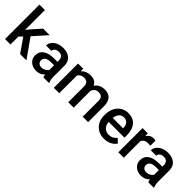

<svg xmlns="http://www.w3.org/2000/svg" viewBox="200 -1909 3053 3053"><g transform="rotate(45 1727.0 -382.0)"><path d="M239.8 -233.8 185.4 -177.8V0H63V-773.8H185.4V-327.5L223.7 -375.3L374.3 -545.1H521.4L318.9 -317.9L543.1 0H401.5Z M927 0Q918.9 -15.6 912.8 -50.9Q854.4 10.1 769.8 10.1Q687.7 10.1 635.8 -36.8Q583.9 -83.6 583.9 -152.6Q583.9 -239.8 648.6 -286.4Q713.4 -333 833.8 -333H908.8V-368.8Q908.8 -411.1 885.1 -436.5Q861.5 -462 813.1 -462Q771.3 -462 744.6 -441.1Q717.9 -420.2 717.9 -387.9H595.5Q595.5 -432.7 625.2 -471.8Q654.9 -510.8 706 -533Q757.2 -555.2 820.2 -555.2Q915.9 -555.2 972.8 -507.1Q1029.7 -458.9 1031.2 -371.8V-125.9Q1031.2 -52.4 1051.9 -8.6V0ZM792.4 -88.2Q828.7 -88.2 860.7 -105.8Q892.7 -123.4 908.8 -153.1V-255.9H842.8Q774.8 -255.9 740.6 -232.2Q706.3 -208.6 706.3 -165.2Q706.3 -130 729.7 -109.1Q753.1 -88.2 792.4 -88.2Z M1274.6 -545.1 1278.1 -488.2Q1335.5 -555.2 1435.3 -555.2Q1544.6 -555.2 1584.9 -471.5Q1644.3 -555.2 1752.1 -555.2Q1842.3 -555.2 1886.4 -505.3Q1930.5 -455.4 1931.5 -358.2V0H1809.1V-354.7Q1809.1 -406.5 1786.4 -430.7Q1763.7 -454.9 1711.3 -454.9Q1669.5 -454.9 1643.1 -432.5Q1616.6 -410.1 1606 -373.8L1606.5 0H1484.1V-358.7Q1481.6 -454.9 1385.9 -454.9Q1312.3 -454.9 1281.6 -395V0H1159.2V-545.1Z M2296.7 10.1Q2180.4 10.1 2108.1 -63.2Q2035.8 -136.5 2035.8 -258.4V-273.6Q2035.8 -355.2 2067.3 -419.4Q2098.7 -483.6 2155.7 -519.4Q2212.6 -555.2 2282.6 -555.2Q2394 -555.2 2454.7 -484.1Q2515.4 -413.1 2515.4 -283.1V-233.8H2159.2Q2164.7 -166.2 2204.3 -127Q2243.8 -87.7 2303.8 -87.7Q2387.9 -87.7 2440.8 -155.7L2506.8 -92.7Q2474.1 -43.8 2419.4 -16.9Q2364.7 10.1 2296.7 10.1ZM2282.1 -456.9Q2231.7 -456.9 2200.8 -421.7Q2169.8 -386.4 2161.2 -323.4H2394.5V-332.5Q2390.4 -394 2361.7 -425.4Q2333 -456.9 2282.1 -456.9Z M2896.2 -433.2Q2872 -437.3 2846.3 -437.3Q2762.2 -437.3 2733 -372.8V0H2610.6V-545.1H2727.5L2730.5 -484.1Q2774.8 -555.2 2853.4 -555.2Q2879.6 -555.2 2896.7 -548.1Z M3284.1 0Q3276.1 -15.6 3270 -50.9Q3211.6 10.1 3127 10.1Q3044.8 10.1 2992.9 -36.8Q2941.1 -83.6 2941.1 -152.6Q2941.1 -239.8 3005.8 -286.4Q3070.5 -333 3190.9 -333H3266V-368.8Q3266 -411.1 3242.3 -436.5Q3218.6 -462 3170.3 -462Q3128.5 -462 3101.8 -441.1Q3075.1 -420.2 3075.1 -387.9H2952.6Q2952.6 -432.7 2982.4 -471.8Q3012.1 -510.8 3063.2 -533Q3114.4 -555.2 3177.3 -555.2Q3273 -555.2 3330 -507.1Q3386.9 -458.9 3388.4 -371.8V-125.9Q3388.4 -52.4 3409.1 -8.6V0ZM3149.6 -88.2Q3185.9 -88.2 3217.9 -105.8Q3249.9 -123.4 3266 -153.1V-255.9H3200Q3132 -255.9 3097.7 -232.2Q3063.5 -208.6 3063.5 -165.2Q3063.5 -130 3086.9 -109.1Q3110.3 -88.2 3149.6 -88.2Z"/></g></svg>

Font: Vazir FD Medium
Style: Regular
Weight: 500
Foundry: DejaVu fonts team - Redesigned by Saber Rastikerdar
Version: Version 21.10;October 20, 2019;FontCreator 12.0.0.2547 64-bi